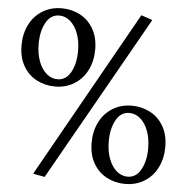

<svg xmlns="http://www.w3.org/2000/svg" viewBox="-56 -865 904 929"><g transform="rotate(5 396.0 -400.0)"><path d="M646 -792 647 -790 195 10 141 0 139 -2 593 -810ZM586 -370Q633 -370 674 -349Q715 -328 739.5 -286Q764 -244 764 -185Q764 -130 742 -85.5Q720 -41 679 -15.5Q638 10 585 10Q538 10 497 -11Q456 -32 431.5 -74Q407 -116 407 -175Q407 -230 429 -274.5Q451 -319 492 -344.5Q533 -370 586 -370ZM594 -26Q636 -26 659 -68Q682 -110 682 -171Q682 -219 668 -256Q654 -293 630 -313.5Q606 -334 577 -334Q535 -334 512 -292Q489 -250 489 -189Q489 -141 503 -104Q517 -67 541 -46.5Q565 -26 594 -26ZM207 -810Q254 -810 295 -789Q336 -768 360.5 -726Q385 -684 385 -625Q385 -570 363 -525.5Q341 -481 300 -455.5Q259 -430 206 -430Q159 -430 118 -451Q77 -472 52.5 -514Q28 -556 28 -615Q28 -670 50 -714.5Q72 -759 113 -784.5Q154 -810 207 -810ZM215 -466Q257 -466 280 -508Q303 -550 303 -611Q303 -659 289 -696Q275 -733 251 -753.5Q227 -774 198 -774Q156 -774 133 -732Q110 -690 110 -629Q110 -581 124 -544Q138 -507 162 -486.5Q186 -466 215 -466Z"/></g></svg>

Font: Minipax
Style: Regular
Weight: 400
Designer: Raphaël Ronot
Foundry: Velvetyne Type Foundry
Version: Version 1.000